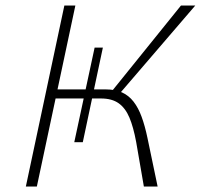

<svg xmlns="http://www.w3.org/2000/svg" viewBox="-20 -678 730 698"><path d="M503 0 475 -162Q465 -216 450.5 -250.5Q436 -285 411.5 -302.5Q387 -320 347 -320H174L180 -353H364Q399 -353 423.5 -342Q448 -331 465.5 -308.5Q483 -286 495 -253Q507 -220 516 -177L553 0ZM74 0 214 -658H254L114 0ZM375 -332 638 -658H690L410 -332ZM281 -161H250L324 -505H354Z"/></svg>

Font: Ysabeau Office ExtraLight
Style: Italic
Weight: 250
Italic angle: -12°
Designer: Christian Thalmann (Catharsis Fonts)
Version: Version 2.001;gftools[0.9.30]; featfreeze: tnum,lnum,ss02